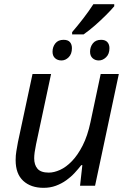

<svg xmlns="http://www.w3.org/2000/svg" viewBox="-20 -891 619 921"><path d="M55 -123Q55 -146 58.5 -166Q62 -186 66 -209L136 -536H225L153 -199Q144 -156 144 -132Q144 -100 160 -81.5Q176 -63 214 -63Q239 -63 268 -76Q297 -89 325 -118Q353 -147 376.5 -193Q400 -239 414 -305L463 -536H550L436 0H364L375 -99H370Q356 -81 338 -61.5Q320 -42 297.5 -26Q275 -10 248 0Q221 10 189 10Q128 10 91.5 -23.5Q55 -57 55 -123ZM326 -726V-737Q352 -767 379 -802Q406 -837 428 -871H528V-861Q514 -844 489 -819Q464 -794 435.5 -769Q407 -744 381 -726ZM275 -601Q256 -601 244 -612Q232 -623 232 -643Q232 -666 245.5 -683Q259 -700 285 -700Q306 -700 315.5 -689Q325 -678 325 -660Q325 -632 309.5 -616.5Q294 -601 275 -601ZM454 -601Q436 -601 424 -612Q412 -623 412 -643Q412 -666 425.5 -683Q439 -700 465 -700Q485 -700 495 -689Q505 -678 505 -660Q505 -632 489 -616.5Q473 -601 454 -601Z"/></svg>

Font: BC Sans
Style: Italic
Weight: 400
Italic angle: -12°
Designer: Monotype Design Team
Designer: Province of B.C.
Foundry: Monotype Imaging Inc.
Version: Version 2.000;GOOG;noto-source:20170915:90ef993387c0